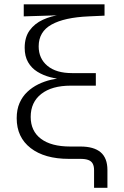

<svg xmlns="http://www.w3.org/2000/svg" viewBox="-20 -748 586 904"><path d="M422.9 136.2V53.2Q422.9 34.2 416.5 22.5Q410.2 10.7 396.2 5.4Q382.3 0 358.4 0H304.2Q189.9 0 124.3 -50.8Q58.6 -101.6 58.6 -191.4Q58.6 -232.4 72 -262.9Q85.4 -293.5 108.4 -315.2Q131.3 -336.9 160.2 -351.1Q189 -365.2 220.9 -372.6Q252.9 -379.9 283.7 -381.8L284.2 -373.5Q250 -376 216.8 -384.5Q183.6 -393.1 156 -410.2Q128.4 -427.2 112.3 -455.1Q96.2 -482.9 96.2 -522.9Q96.2 -572.8 119.6 -605Q143.1 -637.2 181.9 -655Q220.7 -672.9 266.6 -678.7V-676.3L91.8 -670.9V-727.5H472.2V-674.3L397.9 -670.9Q283.2 -666 222.7 -632.3Q162.1 -598.6 162.1 -529.8Q162.1 -472.2 203.4 -438Q244.6 -403.8 319.3 -403.8H431.2V-344.7H313Q224.1 -344.7 174.3 -305.7Q124.5 -266.6 124.5 -197.8Q124.5 -130.9 172.9 -94.5Q221.2 -58.1 311 -58.1H358.9Q421.9 -58.1 453.9 -31Q485.8 -3.9 485.8 52.7V136.2Z"/></svg>

Font: Inter 18pt Light
Style: Regular
Weight: 300
Designer: Rasmus Andersson
Foundry: rsms
Version: Version 4.001;git-66647c0bb